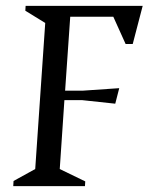

<svg xmlns="http://www.w3.org/2000/svg" viewBox="-20 -632 509 652"><path d="M25 0 26 -17.4 99.6 -58 133.6 -554 66 -595.6 67 -612H464.5L430.7 -482.5H406.6L364.8 -575.1H218.5L201.1 -324H259.5L384.9 -332.6L371.4 -279.9L258.4 -292H198.7L182.9 -58L269.5 -16L268.5 0Z"/></svg>

Font: Ancizar Serif Light
Style: Italic
Weight: 300
Italic angle: -4°
Designer: Cesar Puertas, Viviana Monsalve, Julian Moncada, Julian Prieto, Jose Castro, Felipe Aragon, Mariel Hernandez, Sara Alarc
Version: Version 8.100